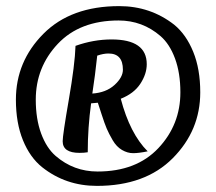

<svg xmlns="http://www.w3.org/2000/svg" viewBox="-20 -881 707 628"><path d="M227 -731Q286 -752 345 -752Q460 -752 460 -671Q460 -639 439 -607Q418 -575 375 -558Q405 -444 463 -386Q434 -380 415.5 -380Q397 -380 379 -390.5Q361 -401 348.5 -422.5Q336 -444 329 -460.5Q322 -477 312.5 -506.5Q303 -536 300 -545L278 -543Q267 -463 267 -383Q255 -381 240 -381Q185 -381 185 -419Q185 -439 205 -554.5Q225 -670 227 -731ZM298 -699Q291 -633 282 -575Q327 -578 354.5 -603Q382 -628 382 -653Q382 -706 335 -706Q318 -706 298 -699ZM368 -814Q241 -814 169 -737.5Q97 -661 97 -555Q97 -492 114.5 -444.5Q132 -397 162 -371Q221 -320 299 -320Q426 -320 498 -396.5Q570 -473 570 -579Q570 -642 552.5 -689.5Q535 -737 505 -763Q446 -814 368 -814ZM370 -861Q472 -861 550 -800Q589 -768 612 -711.5Q635 -655 635 -579Q635 -454 545 -363.5Q455 -273 297 -273Q195 -273 118 -334Q78 -366 55 -422.5Q32 -479 32 -555Q32 -680 122 -770.5Q212 -861 370 -861Z"/></svg>

Font: Merienda One
Style: Regular
Weight: 400
Designer: Eduardo Rodriguez Tunni
Foundry: Eduardo Rodriguez Tunni
Version: Version 1.001